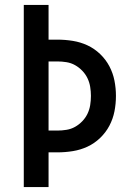

<svg xmlns="http://www.w3.org/2000/svg" viewBox="-20 -755 540 775"><path d="M76 0V-735H176V-595H212Q243 -595 274 -590Q305 -585 333 -572Q361 -559 384 -537Q407 -515 421.5 -487.5Q436 -460 442 -429.5Q448 -399 448 -368Q448 -336 442 -305.5Q436 -275 421.5 -247.5Q407 -220 384 -198Q361 -176 333 -163Q305 -150 274 -145Q243 -140 212 -140H176V0ZM212 -228Q230 -228 248.5 -231Q267 -234 283 -243Q299 -252 312 -265.5Q325 -279 333 -295.5Q341 -312 344 -330.5Q347 -349 347 -368Q347 -386 344 -404.5Q341 -423 333 -439.5Q325 -456 312 -469.5Q299 -483 283 -492Q267 -501 248.5 -504Q230 -507 212 -507H176V-228Z"/></svg>

Font: Zed Sans Semibold
Style: Regular
Weight: 600
Designer: Belleve Invis
Foundry: Belleve Invis
Version: Version 1.0.0; ttfautohint (v1.8.4)